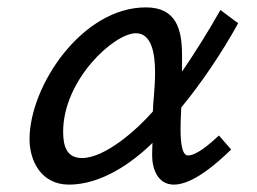

<svg xmlns="http://www.w3.org/2000/svg" viewBox="-20 -484 696 520"><path d="M60 -107C60 -49 91 16 167 16C252 16 335 -40 393 -97C393 -97 392 -80 392 -64C392 -25 408 16 451 16C502 16 567 -41 606 -79L573 -117C546 -92 512 -63 489 -63C473 -63 469 -98 469 -133C469 -158 471 -193 471 -193C524 -257 581 -341 625 -421L577 -457C542 -395 507 -340 473 -290V-334C473 -404 458 -464 375 -464C202 -464 60 -251 60 -107ZM151 -127C151 -268 289 -394 348 -394C390 -394 400 -341 400 -287C400 -245 394 -202 394 -182C351 -133 265 -56 202 -56C162 -56 151 -86 151 -127Z"/></svg>

Font: KpSans
Style: BoldItalic
Weight: 700
Italic angle: -11°
Version: Version 0.66